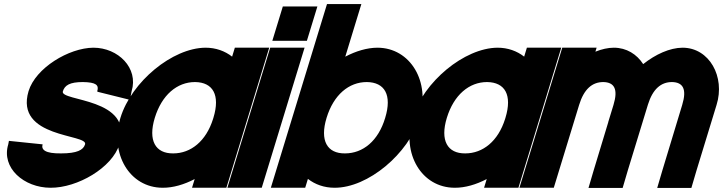

<svg xmlns="http://www.w3.org/2000/svg" viewBox="-20 -864 3577 950"><path d="M631.3 -413 623.1 -370 462.3 -410 461.3 -413C470.4 -443 455.7 -457 390 -458C325 -458 300.1 -442 291 -412C275.4 -361 643.8 -382 570.9 -150C535.4 -34 362.8 66 230.1 65C99.1 65 -14.9 -33 20.9 -150L24.1 -167L188.9 -150H190.9C182.6 -123 203.8 -104 282.1 -105C361.1 -105 392.3 -122 400.6 -149L400.9 -150C416.8 -202 51.7 -179 121.3 -413C156.4 -528 320.7 -627 442 -628C565 -628 666.1 -527 631.3 -413Z M575.9 -281C630.3 -459 832.7 -627 997 -628C1048 -628 1092.7 -611.6 1128.5 -583.8L1142 -628H1312L1286 -543L1207 -284.5L1205.9 -281L1126.1 -20L1100.1 65H930.1L943.3 21.9C890.9 49.3 836.4 65.3 785.1 65C620.1 65 522.1 -105 575.9 -281ZM745.9 -281C711.7 -169 748.8 -104 837.1 -105C924.6 -105 999.7 -165.8 1034.1 -275.2L1035.9 -281C1070.5 -394 1033.7 -457 945 -458C856 -458 780.5 -394 745.9 -281Z M1412.4 -662H1327.4L1379.4 -832H1464.4H1465.4H1550.4L1498.4 -662H1413.4ZM1291 -543 1317 -628H1487L1461 -543L1301.1 -20L1275.1 65H1105.1L1131.1 -20Z M1503.5 21.1 1490.1 65H1320.1L1346.1 -20L1425.9 -281L1572 -759L1598 -844H1768L1742 -759L1688.4 -583.6C1741.2 -611.3 1795.9 -627.7 1847 -628C2012 -628 2110.7 -457 2055.9 -281C2001.8 -104 1800.8 66 1635.1 65C1584 65 1539.3 48.8 1503.5 21.1ZM1595.9 -281C1561.4 -168 1598.8 -104 1687.1 -105C1776.1 -105 1852.1 -167 1885.9 -281C1920.5 -394 1883.7 -457 1795 -458C1706 -458 1630.8 -395 1595.9 -281Z M2020.9 -281C2075.3 -459 2277.7 -627 2442 -628C2493 -628 2537.7 -611.6 2573.5 -583.8L2587 -628H2757L2731 -543L2652 -284.5L2650.9 -281L2571.1 -20L2545.1 65H2375.1L2388.3 21.9C2335.9 49.3 2281.4 65.3 2230.1 65C2065.1 65 1967.1 -105 2020.9 -281ZM2190.9 -281C2156.7 -169 2193.8 -104 2282.1 -105C2369.6 -105 2444.7 -165.8 2479.1 -275.2L2480.9 -281C2515.5 -394 2478.7 -457 2390 -458C2301 -458 2225.5 -394 2190.9 -281Z M3162.4 -546.8C3223.7 -595.5 3294.2 -627.5 3357 -628C3490 -628 3569 -484 3525.5 -345L3426.1 -20L3400.8 66H3231.8L3256.8 -19L3355.5 -345C3379.3 -423 3359.7 -457 3305 -458C3250.4 -458 3209.9 -423.5 3186 -346.7L3185.5 -345L3159.5 -260L3086.1 -20L3060.8 66H2891.8L2916.8 -19L2989.8 -260H2989.5L3015.5 -345C3039.3 -423 3019.7 -457 2965 -458C2910 -458 2869.3 -423 2845.5 -345L2819.5 -260L2746.1 -20L2720.1 65H2550.1L2576.1 -20L2649.5 -260L2675.5 -345L2736 -543L2762 -628H2932L2926 -608.3C2956.8 -620.7 2987.7 -627.8 3017 -628C3080 -628 3130.9 -595.7 3162.4 -546.8Z"/></svg>

Font: Nordica Plus
Style: NordicaClassicBkObl
Weight: 900
Version: Version 1.01